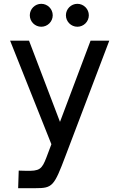

<svg xmlns="http://www.w3.org/2000/svg" viewBox="-20 -717 631 1005"><path d="M196 -577C229 -577 256 -604 256 -637C256 -670 229 -697 196 -697C163 -697 136 -670 136 -637C136 -604 163 -577 196 -577ZM385 -577C418 -577 445 -604 445 -637C445 -670 418 -697 385 -697C352 -697 325 -670 325 -637C325 -604 352 -577 385 -577ZM166 268C255 268 263 258 323 99L552 -504H454L294 -79L132 -504H33L249 38L223 107C199 170 187 179 114 177L78 176L75 268Z"/></svg>

Font: Hibana SubMedium
Style: Regular
Weight: 500
Width: 6
Designer: pygmalion
Foundry: ybstudio
Version: Version 0.930;hotconv 1.0.109;makeotfexe 2.5.65596